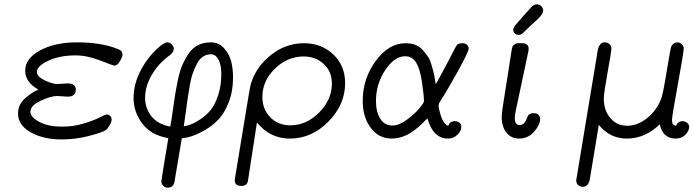

<svg xmlns="http://www.w3.org/2000/svg" viewBox="-20 -634 3193 884"><path d="M63 -111Q63 -151 93 -179Q123 -207 156 -221V-222Q96 -256 96 -308Q96 -365 164.5 -402Q233 -439 334 -439Q448 -439 523 -408Q544 -401 544 -382Q544 -372 532 -352Q520 -332 507 -332Q501 -332 441 -355.5Q381 -379 328 -379Q255 -379 202.5 -354.5Q150 -330 150 -303Q150 -281 186 -264Q222 -247 245 -247Q251 -247 267 -248.5Q283 -250 291 -250Q329 -250 329 -221Q329 -189 292 -189Q284 -189 267 -190.5Q250 -192 243 -192Q214 -192 167 -170Q120 -148 120 -120Q120 -95 160.5 -73Q201 -51 267 -51Q318 -51 364.5 -65Q411 -79 438.5 -93Q466 -107 470 -107Q480 -107 487 -100.5Q494 -94 494 -83Q494 -73 484 -56.5Q474 -40 469 -36Q452 -24 389.5 -8Q327 8 265 8Q179 8 121 -25Q63 -58 63 -111Z M595 -183Q595 -250 630.5 -315Q666 -380 719 -423Q739 -439 750 -439Q762 -439 771 -429.5Q780 -420 780 -409Q780 -392 758 -377Q709 -341 678.5 -288.5Q648 -236 648 -184Q648 -136 677 -99Q706 -62 764 -51Q769 -76 775 -120.5Q781 -165 786 -196Q791 -227 799.5 -267.5Q808 -308 820 -335.5Q832 -363 849.5 -388.5Q867 -414 892.5 -426.5Q918 -439 951 -439Q988 -439 1012.5 -411Q1037 -383 1045 -349Q1053 -315 1053 -278Q1053 -214 1033 -163Q1013 -112 985 -83Q957 -54 921.5 -34Q886 -14 861.5 -6.5Q837 1 817 3L784 199Q780 230 752 230Q741 230 732 222Q723 214 723 201Q723 193 755 2Q677 -11 636 -64Q595 -117 595 -183ZM826 -52Q842 -55 859.5 -61.5Q877 -68 903.5 -85.5Q930 -103 950 -127.5Q970 -152 984.5 -196Q999 -240 999 -295Q999 -334 986 -359Q973 -384 952 -384Q931 -384 915 -373.5Q899 -363 888 -342.5Q877 -322 868.5 -299Q860 -276 854 -242Q848 -208 844 -180.5Q840 -153 835 -114.5Q830 -76 826 -52Z M1061 197Q1061 189 1062 186L1126 -202Q1132 -240 1138 -257Q1162 -329 1229 -382Q1296 -435 1380 -435Q1460 -435 1514.5 -383.5Q1569 -332 1569 -251Q1569 -152 1492 -74Q1415 4 1315 4Q1223 4 1163 -70L1122 196Q1119 222 1092 222Q1061 222 1061 197ZM1188 -188Q1188 -132 1224 -94.5Q1260 -57 1317 -57Q1391 -57 1449.5 -116Q1508 -175 1508 -249Q1508 -305 1470.5 -339.5Q1433 -374 1378 -374Q1303 -374 1245.5 -317.5Q1188 -261 1188 -188Z M1650 -169Q1650 -272 1710 -353.5Q1770 -435 1847 -435Q1872 -435 1892 -427.5Q1912 -420 1926 -404Q1940 -388 1949.5 -374.5Q1959 -361 1966 -337.5Q1973 -314 1976 -302.5Q1979 -291 1982.5 -269Q1986 -247 1986 -246Q2004 -277 2019 -305.5Q2034 -334 2043.5 -351.5Q2053 -369 2060.5 -384.5Q2068 -400 2072.5 -408Q2077 -416 2081 -422.5Q2085 -429 2089 -431Q2093 -433 2097 -434Q2101 -435 2108 -435Q2124 -435 2131 -427Q2138 -419 2138 -410Q2138 -397 2090 -309.5Q2042 -222 2004 -163Q1998 -154 2000 -140Q2015 -62 2044 -55Q2051 -76 2074 -76Q2087 -76 2095.5 -69Q2104 -62 2104 -50Q2104 -31 2086 -13.5Q2068 4 2043 4Q1974 4 1948 -89Q1890 -28 1845 -9Q1814 4 1783 4Q1724 4 1687 -45.5Q1650 -95 1650 -169ZM1711 -169Q1711 -120 1730.5 -88Q1750 -56 1786 -56Q1817 -56 1853 -82.5Q1889 -109 1910.5 -135Q1932 -161 1932 -167Q1932 -194 1923 -255Q1914 -316 1896 -346Q1878 -375 1845 -375Q1796 -375 1753.5 -311Q1711 -247 1711 -169Z M2290 -94Q2290 -111 2294 -137L2336 -405Q2338 -414 2339 -418.5Q2340 -423 2347.5 -429Q2355 -435 2368 -435H2384Q2414 -435 2414 -409Q2414 -403 2413 -399L2354 -121Q2350 -103 2350 -92Q2350 -58 2372 -58Q2392 -58 2403 -82Q2404 -84 2406.5 -91Q2409 -98 2411 -101.5Q2413 -105 2419.5 -109Q2426 -113 2435 -113H2436Q2452 -113 2459.5 -105Q2467 -97 2467 -87Q2467 -60 2439.5 -28Q2412 4 2370 4Q2334 4 2312 -23Q2290 -50 2290 -94ZM2392 -563Q2424 -600 2432.5 -607Q2441 -614 2452 -614Q2464 -614 2472.5 -605Q2481 -596 2481 -584Q2481 -571 2456 -546Q2448 -538 2423 -516Q2403 -496 2390 -484Q2379 -473 2368 -473Q2358 -473 2350.5 -480Q2343 -487 2343 -497Q2343 -507 2357 -523Q2371 -539 2392 -563Z M2633 197Q2633 192 2635 184L2726 -365Q2727 -371 2728.5 -381.5Q2730 -392 2731 -397Q2732 -402 2734 -410Q2736 -418 2738.5 -422Q2741 -426 2744.5 -430.5Q2748 -435 2753 -437Q2758 -439 2765 -439Q2777 -439 2786 -431Q2795 -423 2795 -411Q2795 -398 2777.5 -301Q2760 -204 2760 -180Q2760 -126 2790 -90.5Q2820 -55 2868 -55Q2916 -55 2960.5 -91Q3005 -127 3025 -182Q3033 -203 3050 -308Q3067 -413 3071 -421Q3082 -439 3099 -439Q3111 -439 3119.5 -430Q3128 -421 3128 -412Q3128 -394 3101 -246Q3074 -98 3074 -83Q3074 -68 3078 -62.5Q3082 -57 3093 -55Q3101 -76 3122 -76Q3134 -76 3143.5 -68.5Q3153 -61 3153 -50Q3153 -32 3136 -14Q3119 4 3091 4Q3060 4 3041.5 -14Q3023 -32 3018 -62Q2950 4 2866 4Q2788 4 2737 -59L2696 189Q2690 226 2663 226Q2651 226 2642 218Q2633 210 2633 197Z"/></svg>

Font: CMU Typewriter Text
Style: LightOblique
Weight: 200
Italic angle: -9.46001°
Version: Version 0.7.0